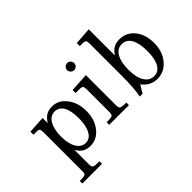

<svg xmlns="http://www.w3.org/2000/svg" viewBox="-144 -1045 1596 1596"><g transform="rotate(-45 654.0 -247.5)"><path d="M328.6 14.2Q287.6 14.2 260.3 -2.2Q232.9 -18.6 210.4 -56.6V113.8Q210.4 141.6 221.9 149.2Q233.4 156.7 277.8 156.7H290.5V187H58.6V156.7H71.8Q123 156.7 128.9 141.6Q131.8 134.3 131.8 112.8V-339.8Q131.8 -370.1 124.8 -378.7Q117.7 -387.2 91.8 -387.2H58.6V-422.9L210.4 -432.1V-371.1Q234.4 -410.2 263.2 -427.5Q292 -444.8 333.5 -444.8Q407.7 -444.8 458.7 -378.9Q509.8 -313 509.8 -215.6Q509.8 -118.2 458.3 -52Q406.7 14.2 328.6 14.2ZM318.4 -30.8Q367.7 -30.8 395 -81.1Q422.4 -131.3 422.4 -219Q422.4 -306.6 395.8 -353Q369.1 -399.4 318.8 -399.4Q268.6 -399.4 239 -349.4Q209.5 -299.3 209.5 -214.1Q209.5 -128.9 239.3 -79.8Q269 -30.8 318.4 -30.8Z M793.5 0H562V-30.3H573.7Q617.2 -30.3 627.7 -37.8Q638.2 -45.4 638.2 -74.2V-336.9Q638.2 -366.7 631.1 -375.5Q624 -384.3 598.6 -384.3H551.3V-419.9L716.8 -429.7V-73.7Q716.8 -53.7 721.2 -45.4Q728.5 -30.3 782.2 -30.3H793.5ZM677.5 -610.8Q694.3 -610.8 706.8 -598.4Q719.2 -585.9 719.2 -568.6Q719.2 -551.3 706.8 -539.3Q694.3 -527.3 677.5 -527.3Q660.6 -527.3 648.2 -539.8Q635.7 -552.2 635.7 -569.1Q635.7 -585.9 648.2 -598.4Q660.6 -610.8 677.5 -610.8Z M981.9 -55.7 940.9 13.2H907.7Q924.3 -62 924.3 -227.1V-588.9Q924.3 -618.7 917.2 -627.2Q910.2 -635.7 884.3 -635.7H852.1V-671.4L1002.9 -681.6V-375Q1028.8 -412.6 1056.2 -428Q1083.5 -443.4 1124.5 -443.4Q1205.6 -443.4 1256.6 -380.1Q1307.6 -316.9 1307.6 -217.3Q1307.6 -117.7 1252.9 -51.8Q1198.2 14.2 1116.7 14.2Q1035.2 14.2 981.9 -55.7ZM1112.5 -21.5Q1165 -21.5 1192.6 -70.3Q1220.2 -119.1 1220.2 -210.2Q1220.2 -301.3 1192.1 -351.1Q1164.1 -400.9 1110.4 -400.9Q1056.6 -400.9 1027.6 -350.8Q998.5 -300.8 998.5 -210.2Q998.5 -119.6 1029.3 -70.6Q1060.1 -21.5 1112.5 -21.5Z"/></g></svg>

Font: RIT Rachana
Style: Regular
Weight: 400
Designer: Hussain KH
Version: 1.4.7